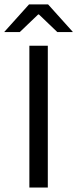

<svg xmlns="http://www.w3.org/2000/svg" viewBox="-56 -845 348 865"><path d="M159.4 -639V0H76.3V-639ZM-36.2 -701.7 74.7 -825.1H160.7L271.7 -701.7V-700.4H202.4L119.6 -779.7H115.8L33 -700.4H-36.2Z"/></svg>

Font: Anek Kannada Medium
Style: Regular
Weight: 500
Designer: Vaishnavi Murthy, Maithili Shingre (Kannada) & Yesha Goshar (Latin)
Foundry: Ek Type
Version: Version 1.003